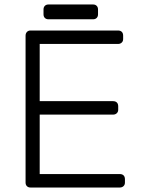

<svg xmlns="http://www.w3.org/2000/svg" viewBox="-20 -836 632 856"><path d="M116 0Q106 0 100 -6Q94 -12 94 -22V-677Q94 -687 100 -693.5Q106 -700 116 -700H506Q517 -700 523 -694Q529 -688 529 -677V-662Q529 -652 522.5 -646Q516 -640 506 -640H157V-385H484Q495 -385 501 -379Q507 -373 507 -362V-347Q507 -337 500.5 -331Q494 -325 484 -325H157V-60H514Q525 -60 531 -54Q537 -48 537 -37V-22Q537 -12 530.5 -6Q524 0 514 0ZM196 -750Q186 -750 180 -756Q174 -762 174 -772V-794Q174 -804 180 -810Q186 -816 196 -816H395Q405 -816 411 -810Q417 -804 417 -794V-772Q417 -762 411 -756Q405 -750 395 -750Z"/></svg>

Font: Rubik AZ
Style: Regular
Weight: 300
Designer: Hubert and Fischer
Foundry: Hubert & Fischer
Version: Version 2.000